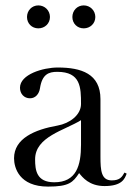

<svg xmlns="http://www.w3.org/2000/svg" viewBox="-20 -681 489 711"><path d="M206 0ZM80 -618C80 -642 98 -661 122 -661C146 -661 165 -642 165 -618C165 -594 146 -576 122 -576C98 -576 80 -594 80 -618ZM248 -618C248 -642 266 -661 290 -661C314 -661 333 -642 333 -618C333 -594 314 -576 290 -576C266 -576 248 -594 248 -618ZM206 0ZM32 -95C32 -168 108 -201 193 -216C238 -224 280 -255 280 -296C280 -357 279 -415 192 -415C160 -415 136 -406 128 -354C125 -334 112 -317 91 -317C69 -317 54 -334 54 -356C54 -406 140 -431 194 -431C281 -431 352 -408 352 -314V-101C352 -49 355 -13 394 -13C424 -13 432 -26 441 -42L449 -38C442 -19 432 8 367 8C310 8 285 -25 273 -40C250 -5 235 10 158 10C51 10 32 -60 32 -95ZM181 -6C263 -6 280 -68 280 -145V-236C219 -198 110 -175 110 -91C110 -51 115 -6 181 -6Z"/></svg>

Font: Open Baskerville 0.0.53
Style: Normal
Weight: 400
Designer: Isaac Moore, James Puckett, Rob Mientjes
Foundry: The Open Baskerville Project
Version: 0.0.53 (g939f078)